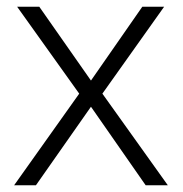

<svg xmlns="http://www.w3.org/2000/svg" viewBox="-20 -552 544 572"><path d="M216 -273 22 0H87L251 -234L414 0H480L285 -273L469 -532H404L251 -312L97 -532H31Z"/></svg>

Font: Noto Sans Malayalam Light
Style: Regular
Weight: 300
Designer: Jelle Bosma - Monotype Design Team
Foundry: Monotype Imaging Inc.
Version: Version 2.104